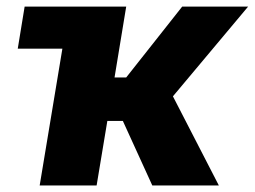

<svg xmlns="http://www.w3.org/2000/svg" viewBox="-20 -566 777 586"><path d="M34.2 -417.5 55.2 -545.9H365.2L329.6 -329.6H365.2L536.1 -545.9H737.3L507.8 -272L647.9 0H444.8L355 -196.8H307.6L274.9 0H101.1L170.4 -417.5Z"/></svg>

Font: Inter Extra Bold
Style: Italic
Weight: 800
Italic angle: -9.39999°
Designer: Rasmus Andersson
Foundry: rsms
Version: Version 4.000;git-3c8e0fc